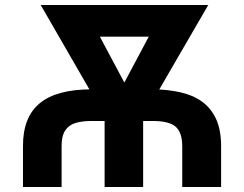

<svg xmlns="http://www.w3.org/2000/svg" viewBox="-20 -747 975 767"><path d="M226.1 -162.6V0H71.8V-162.6Q71.3 -278.8 138.7 -334.5Q206.1 -390.1 345.7 -390.1H590.3Q647 -390.1 700.2 -378.4Q750.5 -367.2 786.6 -341.3Q822.8 -315.4 843.3 -271.5Q863.3 -227.1 863.3 -162.6V0H708V-162.6Q708 -218.8 680.7 -241.7Q654.3 -263.7 590.3 -263.7H345.7Q308.6 -263.7 282.2 -255.9Q255.4 -248 240.7 -226.1Q225.6 -203.1 226.1 -162.6ZM286.1 -727.1H672.4V-600.6H286.1ZM459 -266.6 439.5 -347.2 641.6 -727.1H812L544.9 -266.6ZM142.6 -727.1H311.5L516.1 -343.3L494.1 -266.6H408.2ZM397.9 -368.2H551.8V0H397.9Z"/></svg>

Font: My Font
Style: Bold
Weight: 500
Designer: Rasmus Andersson
Foundry: rsms
Version: Version 0.001